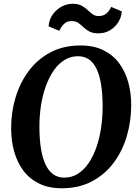

<svg xmlns="http://www.w3.org/2000/svg" viewBox="-20 -996 735 1026"><path d="M310.1 10Q239.9 10 188.7 -15.2Q137.6 -40.4 104.7 -84.4Q71.8 -128.4 55.8 -186Q39.8 -243.6 39.5 -308.4Q39 -394.6 62.8 -474.2Q86.6 -553.8 133.5 -616.7Q180.5 -679.6 249.8 -716.3Q319.2 -753 410.2 -753Q481.1 -753 532.3 -727.8Q583.4 -702.6 616.3 -658.6Q649.1 -614.5 665 -557.8Q680.8 -501.1 681.1 -438Q681.6 -351 658.2 -270.5Q634.8 -190 587.9 -126.9Q540.9 -63.9 471.4 -26.9Q401.8 10 310.1 10ZM323.2 -46.7Q362.9 -46.7 395.5 -66.9Q428 -87.1 452.9 -123.5Q477.9 -159.9 494.8 -208.1Q511.8 -256.4 520.2 -313Q528.7 -369.6 528.4 -430.3Q528.1 -494.3 520.3 -543.6Q512.6 -592.9 496.7 -626.7Q480.9 -660.5 456.2 -678Q431.5 -695.5 396.8 -695.5Q357.5 -695.5 324.7 -675.4Q291.9 -655.2 267 -619.2Q242.1 -583.1 224.8 -535.1Q207.5 -487.1 198.9 -431.3Q190.3 -375.4 190.6 -315.8Q190.9 -250.8 199.1 -200.7Q207.2 -150.5 223.6 -116.3Q239.9 -82 264.7 -64.4Q289.6 -46.7 323.2 -46.7ZM239.6 -855.4Q242.4 -891 261.3 -918Q280.3 -945 308.9 -960.4Q337.6 -975.8 368.6 -975.8Q397 -975.8 415.6 -965.9Q434.1 -956 447.7 -943Q461.3 -929.9 474.8 -920.1Q488.4 -910.2 506.8 -910.2Q532 -910.2 547.8 -923.3Q563.7 -936.4 574.2 -959.2L630.9 -935Q629 -905.5 612.8 -878.7Q596.5 -851.9 569 -834.9Q541.6 -817.9 505.9 -817.9Q476 -817.9 457.6 -827.8Q439.2 -837.7 425.8 -850.7Q412.5 -863.7 398.2 -873.6Q384 -883.5 362.3 -883.5Q338.7 -883.5 323.4 -869.3Q308.1 -855.2 296.8 -831.2Z"/></svg>

Font: Merriweather 7pt Light
Style: Italic
Weight: 300
Italic angle: -7.8°
Designer: Eben Sorkin
Foundry: Eben Sorkin
Version: Version 2.200;gftools[0.9.31]